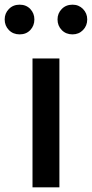

<svg xmlns="http://www.w3.org/2000/svg" viewBox="-52 -801 393 821"><path d="M87 0V-551H202V0ZM32 -654Q4 -654 -14 -672.5Q-32 -691 -32 -718Q-32 -744 -14 -762.5Q4 -781 32 -781Q60 -781 77.5 -762.5Q95 -744 95 -718Q95 -691 77.5 -672.5Q60 -654 32 -654ZM258 -654Q230 -654 212 -672.5Q194 -691 194 -718Q194 -744 212 -762.5Q230 -781 258 -781Q285 -781 303 -762.5Q321 -744 321 -718Q321 -691 303 -672.5Q285 -654 258 -654Z"/></svg>

Font: Noto Sans KR Medium
Style: Regular
Weight: 500
Designer: Ryoko NISHIZUKA  (kana, bopomofo & ideographs); Paul D. Hunt (Latin, Greek & Cyrillic); Sandoll Communications , Soo-you
Foundry: Adobe
Version: Version 2.004-H2;hotconv 1.0.118;makeotfexe 2.5.65603